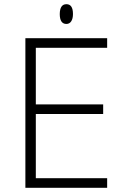

<svg xmlns="http://www.w3.org/2000/svg" viewBox="-20 -896 592 916"><path d="M491.2 0H101.1V-713.9H491.2V-668H150.9V-397.9H472.2V-352.1H150.9V-45.9H491.2ZM296.4 -781.7Q265.1 -782.2 265.1 -829.1Q265.6 -876 296.9 -876Q328.1 -876 328.1 -829.1Q328.1 -807.1 319.8 -794.4Q311.5 -781.7 296.4 -781.7Z"/></svg>

Font: OpenSans-Light
Style: Regular
Weight: 300
Foundry: Ascender Corporation
Version: Version 1.10